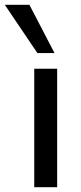

<svg xmlns="http://www.w3.org/2000/svg" viewBox="-62 -776 337 796"><path d="M80 0V-491H175V0ZM93 -556 -42 -756H60L164 -556Z"/></svg>

Font: Nunito Sans 12pt ExtraLight 10pt Medium
Style: Regular
Weight: 500
Version: Version 3.101;gftools[0.9.27]